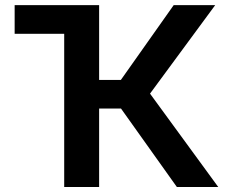

<svg xmlns="http://www.w3.org/2000/svg" viewBox="-20 -748 918 768"><path d="M303.7 -727.5V-612.8H38.6V-727.5ZM236.8 0V-727.5H376.5V-428.2H463.4L674.8 -727.5H840.8L580.1 -373.5L853 0H687.5L463.9 -314H376.5V0Z"/></svg>

Font: Inter
Style: 650
Weight: 650
Designer: Rasmus Andersson
Foundry: rsms
Version: Version 4.001;git-66647c0bb